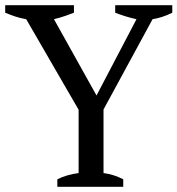

<svg xmlns="http://www.w3.org/2000/svg" viewBox="-20 -720 684 740"><path d="M0 0ZM424 -700H644V-671Q606 -652 568 -646L379 -298V-53Q418 -48 455 -29V0H201V-29Q237 -47 283 -53V-297L81 -646Q58 -650 38.5 -656.5Q19 -663 0 -671V-700H265V-671Q250 -665 231 -658.5Q212 -652 188 -646L352 -352L506 -646Q483 -651 462.5 -657.5Q442 -664 424 -671Z"/></svg>

Font: PT Serif
Style: Regular
Weight: 400
Designer: A.Korolkova, O.Umpeleva, V.Yefimov
Foundry: ParaType Ltd
Version: Version 1.000W OFL; ttfautohint (v1.6)